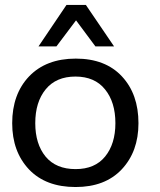

<svg xmlns="http://www.w3.org/2000/svg" viewBox="-20 -753 654 784"><path d="M288.6 10.7C368.7 10.7 431.6 -13.2 477.1 -61.5C522.5 -109.9 545.4 -172.4 545.4 -250C545.4 -329.1 522.9 -392.6 478 -440.9C433.1 -489.3 370.1 -513.7 289.6 -513.7C208.5 -513.7 145 -489.3 98.6 -440.9C52.7 -392.6 29.8 -328.6 29.8 -250C29.8 -172.4 52.7 -109.9 98.1 -61.5C144 -13.2 207.5 10.7 288.6 10.7ZM288.6 -62.5C235.4 -62.5 194.3 -79.6 166 -113.8C138.2 -147.9 124 -193.4 124 -250C124 -307.6 138.2 -353.5 166.5 -388.2C194.8 -422.9 235.4 -440.4 288.1 -440.4C340.3 -440.4 380.9 -422.9 408.7 -388.2C437 -353.5 451.2 -307.6 451.2 -250C451.2 -193.4 437 -147.9 409.2 -113.8C381.3 -79.6 341.3 -62.5 288.6 -62.5ZM210.4 -563.5 290.5 -669.9 369.6 -563.5H445.8L330.6 -732.9H251.5L137.2 -563.5Z"/></svg>

Font: Ride
Style: Regular
Weight: 400
Version: Version 3.000